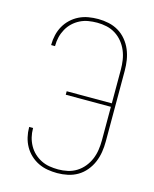

<svg xmlns="http://www.w3.org/2000/svg" viewBox="-113 -819 726 904"><g transform="rotate(15 250.0 -367.5)"><path d="M253 8Q229 8 205.5 4Q182 0 160.5 -10.5Q139 -21 121.5 -37.5Q104 -54 92.5 -74.5Q81 -95 75.5 -118.5Q70 -142 70 -165Q70 -166 70 -166.5Q70 -167 70 -168H89Q89 -167 89 -166.5Q89 -166 89 -166Q89 -144 94 -123.5Q99 -103 109.5 -84Q120 -65 135.5 -50.5Q151 -36 170 -26.5Q189 -17 210 -13.5Q231 -10 253 -10Q276 -10 299 -15Q322 -20 342 -32.5Q362 -45 377 -63.5Q392 -82 401 -103.5Q410 -125 413.5 -148.5Q417 -172 417 -195V-359H197V-376H417V-540Q417 -563 413.5 -586.5Q410 -610 401 -631.5Q392 -653 377 -671.5Q362 -690 342 -702.5Q322 -715 299 -720Q276 -725 253 -725Q231 -725 210 -721.5Q189 -718 170 -708.5Q151 -699 135.5 -684.5Q120 -670 109.5 -651Q99 -632 94 -611.5Q89 -591 89 -569Q89 -569 89 -568.5Q89 -568 89 -567H70Q70 -568 70 -568.5Q70 -569 70 -570Q70 -593 75.5 -616.5Q81 -640 92.5 -660.5Q104 -681 121.5 -697.5Q139 -714 160.5 -724.5Q182 -735 205.5 -739Q229 -743 253 -743Q279 -743 304.5 -737.5Q330 -732 352 -719Q374 -706 391 -685.5Q408 -665 418 -641Q428 -617 432 -591.5Q436 -566 436 -540V-195Q436 -169 432 -143.5Q428 -118 418 -94Q408 -70 391 -49.5Q374 -29 352 -16Q330 -3 304.5 2.5Q279 8 253 8Z"/></g></svg>

Font: Zed Mono Thin
Style: Regular
Weight: 100
Monospace: yes
Designer: Belleve Invis
Foundry: Belleve Invis
Version: Version 1.0.0; ttfautohint (v1.8.4)